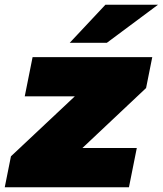

<svg xmlns="http://www.w3.org/2000/svg" viewBox="-45 -787 684 807"><path d="M-25 0 1 -130 346 -454 379 -382H59L92 -547H595L569 -417L225 -93L191 -165H530L497 0ZM248 -607 398 -767H619L404 -607Z"/></svg>

Font: Montserrat Thin Black
Style: Italic
Weight: 900
Italic angle: -11.3°
Version: Version 9.000